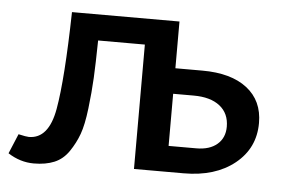

<svg xmlns="http://www.w3.org/2000/svg" viewBox="-42 -470 802 532"><g transform="rotate(5 359.0 -204.5)"><path d="M512 -288Q592 -288 636.5 -253.5Q681 -219 681 -157Q681 -87 627 -43.5Q573 0 485 0H347V-346H217Q216 -281 214 -241.5Q212 -202 206.5 -156Q201 -110 191.5 -84Q182 -58 166 -34.5Q150 -11 126 -1Q102 9 69 9Q31 9 -3 -13L20 -68Q42 -63 49 -63Q104 -63 119 -147Q134 -231 138 -418H437V-288ZM514 -72Q551 -72 572 -90Q593 -108 593 -139Q593 -176 567 -196.5Q541 -217 494 -217H437V-72Z"/></g></svg>

Font: EauTest Semibold
Style: Regular
Weight: 600
Designer: Christian Thalmann (Catharsis Fonts)
Version: Version 0.001;PS 000.001;hotconv 1.0.88;makeotf.lib2.5.64775